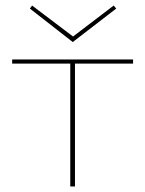

<svg xmlns="http://www.w3.org/2000/svg" viewBox="-20 -674 525 694"><path d="M400 -643 243 -522 88 -643 96 -654 244 -542 391 -654ZM461 -459V-444H251V0H234V-444H24V-459Z"/></svg>

Font: EauTestSC Thin
Style: Regular
Weight: 250
Designer: Christian Thalmann (Catharsis Fonts)
Version: Version 0.001;PS 000.001;hotconv 1.0.88;makeotf.lib2.5.64775